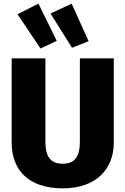

<svg xmlns="http://www.w3.org/2000/svg" viewBox="-20 -1015 687 1053"><path d="M191 -995 76 -937 202 -749 291 -791ZM373 -995 257 -941 375 -753 466 -789ZM604 -695H418V-239C418 -157 391 -117 324 -117C256 -117 229 -157 229 -239V-695H44V-233C44 -84 135 18 324 18C512 18 604 -92 604 -233Z"/></svg>

Font: Fira Sans ExtraBold
Style: Regular
Weight: 800
Designer: bBox Type GmbH & Carrois Corporate GbR & Edenspiekermann AG
Foundry: bBox Type GmbH & Carrois Corporate GbR & Edenspiekermann AG
Version: Version 4.300;PS 004.300;hotconv 1.0.88;makeotf.lib2.5.64775